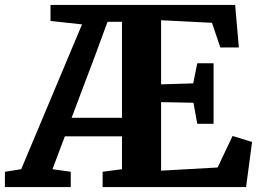

<svg xmlns="http://www.w3.org/2000/svg" viewBox="-64 -763 1058 783"><path d="M-44 0V-62.5L22.5 -73L270.5 -663.5L142 -677.5V-743H895L910 -569.5H834.5L800.5 -670L593 -680.5V-419L724 -423L740.5 -505H807V-258H740.5L725 -344L593 -346.5V-67L823.5 -80L884.5 -208.5L964 -184L939.5 0H354.5V-62.5L433.5 -73V-207H200.5L150 -73L224.5 -62.5V0ZM228 -282.5H433.5V-674H374.5L323.5 -535.5Z"/></svg>

Font: Merriweather ExtraBold
Style: Regular
Weight: 800
Version: Version 2.100